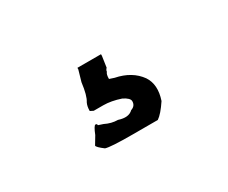

<svg xmlns="http://www.w3.org/2000/svg" viewBox="-47 -122 491 413"><g transform="rotate(-30 199.0 84.0)"><path d="M160.2 -3.9V-7.8H218.8V-3.9L214.8 23.4Q210.9 27.3 210.9 31.2Q207 35.2 207 46.9L218.8 50.8Q257.8 58.6 277.3 85.9Q293 109.4 281.2 144.5Q265.6 168 253.9 175.8H191.4Q136.7 175.8 125 171.9Q109.4 160.2 109.4 156.2L121.1 136.7Q128.9 117.2 132.8 117.2Q136.7 117.2 136.7 121.1L148.4 125Q164.1 132.8 179.7 132.8Q203.1 140.6 214.8 128.9Q226.6 125 226.6 113.3Q226.6 105.5 210.9 97.7Q187.5 89.8 168 89.8H148.4H144.5Q136.7 85.9 136.7 85.9Q136.7 74.2 140.6 66.4Q148.4 54.7 152.3 23.4Z"/></g></svg>

Font: 和音 by 宁静之雨，公众号njzyshare
Style: Regular
Weight: 400
Designer: Steve Matteson
Foundry: Ascender Corporation
Version: Version 6.00;June 8, 2018;FontCreator 11.0.0.2388 32-bit